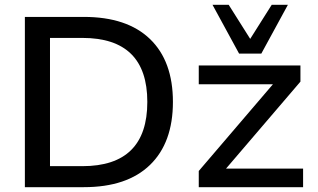

<svg xmlns="http://www.w3.org/2000/svg" viewBox="-20 -775 1316 795"><path d="M83 0V-705H327Q506 -705 601 -613.5Q696 -522 696 -353Q696 -184 601 -92Q506 0 327 0ZM187 -87H321Q590 -87 590 -353Q590 -618 321 -618H187ZM803 0V-67L1110 -426H803V-504H1224V-437L916 -77H1235V0ZM970 -553 860 -755H927L1016 -614L1105 -755H1172L1062 -553Z"/></svg>

Font: Mulish SemiBold
Style: Regular
Weight: 600
Designer: Vernon Adams
Foundry: Vernon Adams
Version: Version 3.603; ttfautohint (v1.8.3)